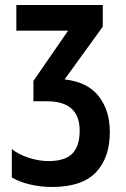

<svg xmlns="http://www.w3.org/2000/svg" viewBox="-20 -734 501 764"><path d="M389 -714V-628L237 -418Q328 -408 372.5 -351.5Q417 -295 417 -209Q417 -106 361.5 -48Q306 10 187 10Q142 10 99.5 0Q57 -10 27 -28V-141Q54 -119 95 -106Q136 -93 172 -93Q239 -93 268 -123Q297 -153 297 -214Q297 -331 167 -331H113V-412L251 -612H45V-714Z"/></svg>

Font: Noto Sans ExtraCondensed SemiBold
Style: Regular
Weight: 600
Width: 2
Designer: Monotype Design Team
Foundry: Monotype Imaging Inc.
Version: Version 2.013; ttfautohint (v1.8.4.7-5d5b)